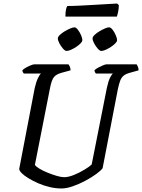

<svg xmlns="http://www.w3.org/2000/svg" viewBox="-20 -1069 806 1089"><path d="M329 0Q296 0 262 -8Q228 -16 197 -29.5Q166 -43 141.5 -58Q117 -73 103 -87Q89 -101 89 -111L177 -570Q185 -605 195.5 -626.5Q206 -648 213 -652H115Q113 -654 110 -659Q107 -664 107 -671Q114 -678 127.5 -685.5Q141 -693 154.5 -698.5Q168 -704 174 -704H368Q372 -700 376 -691Q380 -682 380 -670L332 -657Q301 -649 287 -633Q273 -617 264 -571L178 -134Q183 -125 202.5 -113Q222 -101 249 -90Q276 -79 301.5 -71.5Q327 -64 344 -64Q368 -64 400 -77Q432 -90 460.5 -107.5Q489 -125 500 -136L586 -570Q594 -608 604 -628Q614 -648 621 -652H524Q522 -654 519 -659Q516 -664 516 -671Q523 -678 537 -685.5Q551 -693 564.5 -698.5Q578 -704 583 -704H755Q758 -700 762 -691Q766 -682 766 -670L716 -656Q694 -650 681.5 -640Q669 -630 662 -612Q655 -594 648 -561L562 -115Q553 -102 526.5 -82.5Q500 -63 464.5 -44Q429 -25 393 -12.5Q357 0 329 0ZM555 -780Q546 -780 534.5 -793Q523 -806 514 -823Q505 -840 505 -851Q505 -860 516.5 -871Q528 -882 544 -891.5Q560 -901 575 -907.5Q590 -914 598 -914Q608 -914 618.5 -900.5Q629 -887 636.5 -869.5Q644 -852 644 -841Q644 -833 633.5 -822.5Q623 -812 608.5 -802.5Q594 -793 579 -786.5Q564 -780 555 -780ZM358 -780Q349 -780 337.5 -793Q326 -806 317 -823Q308 -840 308 -851Q308 -860 319.5 -871Q331 -882 347 -891.5Q363 -901 378.5 -907.5Q394 -914 402 -914Q411 -914 421.5 -900.5Q432 -887 439.5 -870Q447 -853 447 -841Q447 -833 436.5 -822.5Q426 -812 411.5 -802.5Q397 -793 382 -786.5Q367 -780 358 -780ZM351 -975Q351 -1000 354.5 -1015.5Q358 -1031 362 -1035Q392 -1035 432.5 -1037Q473 -1039 515 -1041.5Q557 -1044 591.5 -1046Q626 -1048 644 -1049L654 -1040Q654 -1021 650 -1002Q646 -983 643 -975Z"/></svg>

Font: Texturina Medium
Style: Italic
Weight: 500
Italic angle: -11°
Designer: Guillermo Torres Carreño
Foundry: Omnibus-Type
Version: Version 1.002